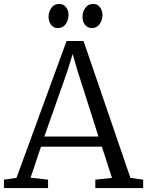

<svg xmlns="http://www.w3.org/2000/svg" viewBox="-23 -959 750 979"><path d="M61 -52 316.5 -750H403L642 -52L707 -43V0H463V-43L548 -52L496.5 -211H186L133 -53L222 -43V0H-3V-43ZM479 -263 373 -596 347.5 -683.5 319.5 -593 203 -263ZM271.5 -816Q250.5 -816 237.5 -832.5Q224.5 -849 224.5 -873.5Q224.5 -898 238.8 -918.5Q253 -939 278.5 -939H279.5Q300.5 -939 313.5 -922.5Q326.5 -906 326.5 -881.5Q326.5 -857 312.2 -836.5Q298 -816 272.5 -816ZM444.5 -816Q423.5 -816 410.5 -832.5Q397.5 -849 397.5 -873.5Q397.5 -898 411.8 -918.5Q426 -939 451.5 -939H452.5Q473.5 -939 486.5 -922.5Q499.5 -906 499.5 -881.5Q499.5 -857 485.2 -836.5Q471 -816 445.5 -816Z"/></svg>

Font: Merriweather Light
Style: Regular
Weight: 300
Designer: Eben Sorkin
Foundry: Eben Sorkin
Version: Version 2.100